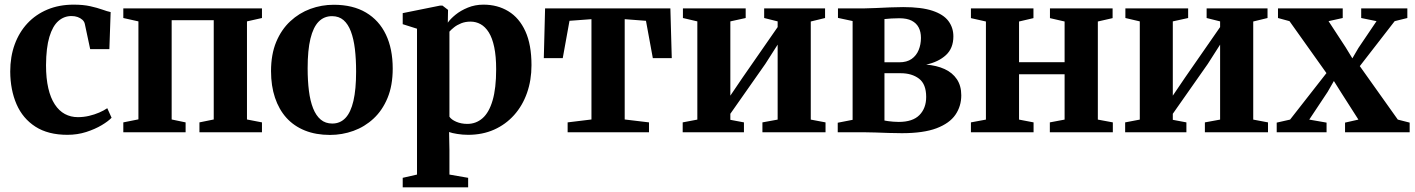

<svg xmlns="http://www.w3.org/2000/svg" viewBox="-20 -569 6086 826"><path d="M270 11Q187 11 132.5 -24Q78 -59 51.2 -120.5Q24.5 -182 24 -261Q24 -325 43.2 -377.8Q62.5 -430.5 98.2 -468.8Q134 -507 184.2 -528Q234.5 -549 296.5 -549Q338.5 -549 368.5 -542.2Q398.5 -535.5 420 -527.8Q441.5 -520 456 -517L450.5 -357.5H368L345 -465.5Q343 -476 334.5 -483.8Q326 -491.5 314 -495.8Q302 -500 287.5 -500Q255.5 -500 231 -478.5Q206.5 -457 192.5 -410.5Q178.5 -364 178 -288.5Q178 -231.5 187.8 -189.5Q197.5 -147.5 215.8 -119.8Q234 -92 259.2 -78.5Q284.5 -65 315 -65Q339.5 -65 363 -70.5Q386.5 -76 406.8 -84.8Q427 -93.5 441.5 -103.5L460 -62.5Q446 -47.5 417.5 -30.5Q389 -13.5 351 -1.2Q313 11 270 11Z M510.5 0V-42.5L575.5 -55.5V-477L510.5 -491.5V-533H1107V-491.5L1042.5 -477V-55L1107 -42.5V0H838V-42.5L899.5 -55V-482H718.5V-55L778.5 -42.5V0Z M1146 -263Q1146 -335 1168.2 -388.5Q1190.5 -442 1228.8 -477.5Q1267 -513 1315.2 -530.8Q1363.5 -548.5 1416 -548.5Q1498 -548.5 1554.5 -515Q1611 -481.5 1640.2 -420.2Q1669.5 -359 1669.5 -274Q1669.5 -201 1647.2 -147.5Q1625 -94 1587 -58.8Q1549 -23.5 1500.5 -6Q1452 11.5 1399.5 11.5Q1339 11.5 1291.8 -7.5Q1244.5 -26.5 1212.2 -62.2Q1180 -98 1163 -148.8Q1146 -199.5 1146 -263ZM1409.5 -37.5Q1443.5 -37.5 1466.2 -61.5Q1489 -85.5 1500.5 -135Q1512 -184.5 1512 -261Q1512 -314.5 1506.8 -358.2Q1501.5 -402 1489.5 -433.8Q1477.5 -465.5 1457.8 -482.5Q1438 -499.5 1408.5 -499.5Q1374 -499.5 1350.8 -475.8Q1327.5 -452 1315.5 -402.5Q1303.5 -353 1303.5 -275.5Q1303.5 -222 1309 -178.2Q1314.5 -134.5 1327 -103Q1339.5 -71.5 1359.8 -54.5Q1380 -37.5 1409.5 -37.5Z M1712.5 237V196L1774 182V-445.5L1712.5 -465V-512.5L1873.5 -545H1883.5L1907.5 -526.5L1906.5 -471.5Q1917.5 -487.5 1939.5 -505.5Q1961.5 -523.5 1992.5 -536.2Q2023.5 -549 2060 -549Q2120.5 -549 2167.2 -520.5Q2214 -492 2240.2 -434.5Q2266.5 -377 2266.5 -288.5Q2266.5 -224 2247.2 -169.2Q2228 -114.5 2191.8 -74Q2155.5 -33.5 2105.5 -11.2Q2055.5 11 1994 11Q1970 11 1946.8 7.2Q1923.5 3.5 1912 -1L1913.5 75.5V182L1994 196V237ZM1990.5 -36Q2028 -36 2056 -60.5Q2084 -85 2099.2 -137Q2114.5 -189 2114.5 -271Q2114.5 -327 2106.2 -366.2Q2098 -405.5 2082.8 -429.8Q2067.5 -454 2047.5 -465Q2027.5 -476 2004.5 -476Q1982 -476 1964 -468.8Q1946 -461.5 1933.5 -451.5Q1921 -441.5 1913.5 -433V-67Q1921.5 -54.5 1942.8 -45.2Q1964 -36 1990.5 -36Z M2422 0V-42.5L2524.5 -55V-486.5L2430 -479.5L2401 -319H2319.5L2325 -533H2864L2870 -319H2788.5L2759 -479.5L2667.5 -486.5V-55L2772 -42.5V0Z M2917 0V-42.5L2980 -54.5V-477L2918 -491.5V-533H3188V-491.5L3122 -477V-157.5L3174.5 -235L3325.5 -452.5V-477L3267.5 -491.5V-533H3529.5V-491.5L3468 -476.5V-54.5L3531.5 -42.5V0H3260V-42.5L3325.5 -54.5V-377L3272.5 -294L3122 -79.5V-53.5L3180.5 -42.5V0Z M3860 4Q3833.5 4 3804 3Q3774.5 2 3746.5 1Q3718.5 0 3698 0H3584V-41L3648 -53.5V-478.5L3585 -492V-533H3701Q3720.5 -533 3749 -534.5Q3777.5 -536 3808.5 -537.2Q3839.5 -538.5 3865.5 -538.5Q3944 -538.5 3991.5 -522.8Q4039 -507 4060.2 -478.5Q4081.5 -450 4081.5 -412.5Q4081.5 -361.5 4049.5 -332Q4017.5 -302.5 3964.5 -291Q4009.5 -287.5 4043.5 -272Q4077.5 -256.5 4096.5 -228.2Q4115.5 -200 4115.5 -159Q4115.5 -112 4090.2 -75.2Q4065 -38.5 4009 -17.2Q3953 4 3860 4ZM3846.5 -44.5Q3906.5 -44.5 3935.5 -74Q3964.5 -103.5 3964.5 -152Q3964.5 -207 3933.8 -230.5Q3903 -254 3855 -254H3785V-50.5Q3791.5 -49 3801.2 -47.8Q3811 -46.5 3822.8 -45.5Q3834.5 -44.5 3846.5 -44.5ZM3785 -301H3848.5Q3881.5 -301 3902 -315.5Q3922.5 -330 3932.2 -354Q3942 -378 3942 -406Q3942 -432 3932.2 -450.8Q3922.5 -469.5 3902.2 -480Q3882 -490.5 3849 -490.5Q3831.5 -490.5 3815.2 -489.5Q3799 -488.5 3785 -487Z M4157 0V-42.5L4221.5 -54.5V-476.5L4157 -491V-533H4426V-491L4364 -476.5V-301.5H4560V-476.5L4497 -491V-533H4766.5V-491L4703 -476.5V-54.5L4767.5 -42.5V0H4496.5V-42.5L4560 -54.5V-249.5H4364V-54.5L4426.5 -42.5V0Z M4820.5 0V-42.5L4883.5 -54.5V-477L4821.5 -491.5V-533H5091.5V-491.5L5025.5 -477V-157.5L5078 -235L5229 -452.5V-477L5171 -491.5V-533H5433V-491.5L5371.5 -476.5V-54.5L5435 -42.5V0H5163.5V-42.5L5229 -54.5V-377L5176 -294L5025.5 -79.5V-53.5L5084 -42.5V0Z M5530 -54.5 5686.5 -254.5 5527.5 -478 5478 -491.5V-533H5756.5V-491.5L5695.5 -478L5769 -365.5L5798 -318L5824 -362.5L5902 -478L5836 -491.5V-533H6034.5V-491.5L5980 -478L5830 -284.5L5993.5 -54.5L6044.5 -41.5V0H5766.5V-41.5L5824 -54.5L5750.5 -169.5L5718.5 -220.5L5691.5 -173.5L5612.5 -54.5L5687 -41.5V0H5472.5V-41.5Z"/></svg>

Font: Merriweather 72pt
Style: Bold
Weight: 700
Version: Version 2.100